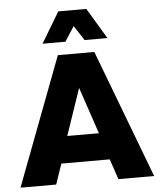

<svg xmlns="http://www.w3.org/2000/svg" viewBox="-59 -945 829 996"><g transform="rotate(-5 355.0 -447.0)"><path d="M7 0 260 -668H450L703 0H517L481 -106H229L193 0ZM272 -246H437L355 -489ZM186 -734 282 -894H428L524 -734H405L355 -811L305 -734Z"/></g></svg>

Font: Gantari ExtraBold
Style: Regular
Weight: 800
Version: Version 1.000